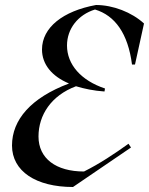

<svg xmlns="http://www.w3.org/2000/svg" viewBox="-20 -734 596 768"><path d="M272 14 504 -144 494 -159C438 -119 380 -80 316 -48C204 -48 134 -100 134 -188C134 -274 185 -352 284 -389C317 -379 355 -371 398 -368L400 -380C304 -412 248 -476 248 -552C248 -619 292 -675 360 -696C440 -672 492 -600 508 -476H520L556 -640C507 -685 432 -714 364 -714C232 -690 148 -624 148 -536C148 -477 187 -429 256 -400C104 -343 28 -255 28 -152C28 -49 124 14 272 14Z"/></svg>

Font: Mazius Display Extra italic
Style: Regular
Weight: 400
Italic angle: -17°
Designer: Alberto Casagrande & Collletttivo
Foundry: Collletttivo
Version: Version 2.000;Glyphs 3.2 (3217)